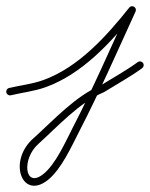

<svg xmlns="http://www.w3.org/2000/svg" viewBox="-33 -286 481 616"><path d="M1.8 19.7C1.8 19.7 1.8 19.7 1.8 19.7C38.9 10.9 76.3 6.9 112.8 -6.1C230.9 -48.2 324.5 -151.2 400.4 -246.5C404.8 -252 401.2 -258.3 395.7 -261.7C390.3 -265 383 -265.4 380.1 -259C321.6 -131.5 265.6 -2.6 201.2 122C177.9 167.1 145.7 241.8 104.7 273.5C45.7 319.2 35.4 223.1 90.9 175.1C90.9 175.1 90.9 175 91 175C91 174.9 91 174.9 91 174.9C153.7 118.3 221.7 42.8 299.6 10.1C299.7 10.1 300.1 9.8 300.5 9.6C300.9 9.4 301.3 9.2 301.3 9.2C341.8 -15.9 384.6 -39.3 423.1 -67.3C428.4 -71.2 429.6 -78.7 425.7 -84.1C421.8 -89.4 414.3 -90.6 408.9 -86.7C408.9 -86.7 408.9 -86.7 408.9 -86.7C371 -59.1 328.7 -36 288.7 -11.2C288.7 -11.2 289.1 -11.4 289.5 -11.6C290 -11.9 290.4 -12.1 290.4 -12.1C209.5 21.8 139.8 98.5 75 157.1C75 157.1 75 157.1 75 157C75.1 157 75.1 156.9 75.1 156.9C-9.2 230 36.9 356.3 119.3 292.5C163.8 258.1 197.3 181.9 222.5 133C287.1 8 343.3 -121.1 401.9 -249C404.8 -255.4 402 -261.3 397.2 -264.2C392.5 -267.1 386 -267 381.6 -261.5C308.8 -170 218.3 -69.2 104.8 -28.7C69.2 -16.1 32.6 -12.3 -3.8 -3.7C-10.2 -2.2 -14.2 4.3 -12.7 10.8C-11.2 17.2 -4.7 21.2 1.8 19.7Z"/></svg>

Font: FRB American Cursive Guidelines Arrows Light
Style: Italic
Weight: 300
Italic angle: -25°
Version: Version 2.0;Modular Font Editor K font №1